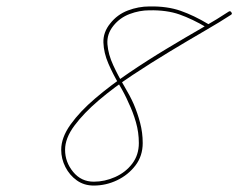

<svg xmlns="http://www.w3.org/2000/svg" viewBox="-20 -568 740 596"><path d="M627 -493Q633 -490 630 -485Q626 -480 621 -483Q577 -509 537.5 -523Q498 -537 444 -536Q413 -536 382.5 -524.5Q352 -513 332 -488Q311 -462 313.5 -430.5Q316 -399 331.5 -365.5Q347 -332 365.5 -301Q384 -270 395 -245Q407 -217 415 -186.5Q423 -156 423 -124Q423 -84 400.5 -54.5Q378 -25 343.5 -8.5Q309 8 271 8Q241 8 218.5 -8Q196 -24 183 -49.5Q170 -75 170 -103Q170 -141 199 -181.5Q228 -222 275.5 -262.5Q323 -303 380.5 -342Q438 -381 497 -416.5Q556 -452 606.5 -481Q657 -510 690 -532Q695 -535 698 -530Q702 -525 697 -522Q665 -501 615 -472Q565 -443 507 -408Q449 -373 391.5 -335Q334 -297 287 -257Q240 -217 211 -178Q182 -139 182 -103Q182 -65 207 -34.5Q232 -4 271 -4Q305 -4 337.5 -18.5Q370 -33 390.5 -60Q411 -87 411 -124Q411 -157 402 -188.5Q393 -220 379 -249Q368 -275 349.5 -306Q331 -337 316.5 -370.5Q302 -404 301 -436Q300 -468 322 -495Q344 -523 377 -535.5Q410 -548 444 -548Q499 -549 540.5 -534.5Q582 -520 627 -493Q627 -493 627 -493Q627 -493 627 -493Z"/></svg>

Font: FRB American Cursive Guidelines Arrows Thin
Style: Italic
Weight: 100
Italic angle: -25°
Version: Version 2.0;Modular Font Editor K font №1